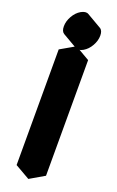

<svg xmlns="http://www.w3.org/2000/svg" viewBox="-184 -973 645 1061"><g transform="rotate(20 138.5 -442.0)"><path d="M225 -5 139 45V-635L225 -685ZM182 -870Q208 -885 225 -875Q242 -865 242 -835Q242 -805 225 -775Q208 -745 182 -730Q155 -715 138 -725Q121 -735 121 -765Q121 -795 138 -825Q155 -855 182 -870ZM225 -685 139 -635 52 -685 139 -735ZM139 -635V45L52 -5V-685ZM225 -875Q208 -885 182 -870Q155 -855 138 -825Q121 -795 121 -765Q121 -735 138 -725L52 -775Q35 -785 35 -815Q35 -845 52 -875Q69 -905 95 -920Q122 -935 139 -925Z"/></g></svg>

Font: Nabla Normal
Style: Regular
Weight: 400
Designer: Arthur Reinders Folmer
Version: Version 1.000